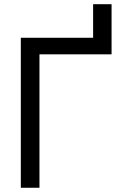

<svg xmlns="http://www.w3.org/2000/svg" viewBox="-20 -885 586 905"><path d="M78.1 -707H418.9V-865.2H505.9V-628.9H166V0H78.1Z"/></svg>

Font: WEMIX Pretendard Variable
Style: Regular
Weight: 400
Designer: Base glyphs from Inter by Rasmus Andersson; Hangeul glyphs from Noto Sans CJK(Source Han Sans) by Jang Soo-young and Kan
Foundry: Kil Hyung-jin
Version: Version 1.000;Glyphs 3.2 (3208)